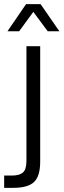

<svg xmlns="http://www.w3.org/2000/svg" viewBox="-25 -752 305 922"><path d="M-5 150V91H33Q68 91 85 76.5Q102 62 102 20V-530H168V24Q168 94 138.5 122Q109 150 40 150ZM11 -602 100 -732H170L260 -602H204L135 -695L67 -602Z"/></svg>

Font: Geist Light
Style: Regular
Weight: 400
Designer: Basement.studio, Andrés Briganti, Mateo Zaragoza
Foundry: Basement.studio, Vercel, Andrés Briganti, Guido Ferreyra, Mateo Zaragoza
Version: Version 1.401